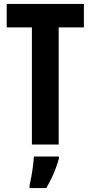

<svg xmlns="http://www.w3.org/2000/svg" viewBox="-20 -734 461 975"><path d="M278 0H142V-595H14V-714H406V-595H278ZM279 72Q272 97 262 123.5Q252 150 240 174.5Q228 199 215 221H130V208Q134 191 139 164Q144 137 147.5 109Q151 81 152 61H279Z"/></svg>

Font: Noto Sans Display ExtraCondensed
Style: Bold
Weight: 700
Width: 2
Designer: Monotype Design Team
Foundry: Monotype Imaging Inc.
Version: Version 2.003